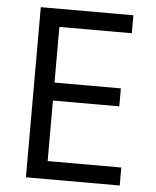

<svg xmlns="http://www.w3.org/2000/svg" viewBox="-51 -744 638 787"><g transform="rotate(5 268.0 -350.0)"><path d="M85 -700H466V-626H168V-397H441V-323H168V-74H471V0H85Z"/></g></svg>

Font: PTSans
Style: Regular
Weight: 400
Designer: A.Korolkova, O.Umpeleva, V.Yefimov
Foundry: ParaType Ltd
Version: Version 2.003W OFL